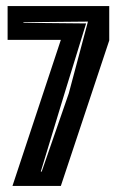

<svg xmlns="http://www.w3.org/2000/svg" viewBox="-20 -611 389 631"><path d="M21 0 180 -480H5V-591H339V-478L180 0ZM114 -47H117L206 -304L269 -540L57 -538V-536L263 -534L193 -307Z"/></svg>

Font: Alumni Sans Inline One
Style: Regular
Weight: 400
Designer: Robert E. Leuschke
Foundry: Robert E. Leuschke
Version: Version 1.100; ttfautohint (v1.8.3)